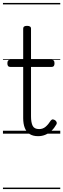

<svg xmlns="http://www.w3.org/2000/svg" viewBox="-20 -905 428 1300"><path d="M238 17Q204 17 181.5 3Q159 -11 148 -38.5Q137 -66 137 -106V-452H49Q39 -452 34.5 -458Q30 -464 30 -476Q30 -489 34.5 -494.5Q39 -500 49 -500H137V-711Q137 -721 143.5 -725.5Q150 -730 163 -730Q176 -730 183 -725.5Q190 -721 190 -711V-500H330Q340 -500 344.5 -494.5Q349 -489 349 -476Q349 -464 344.5 -458Q340 -452 330 -452H190V-117Q190 -76 201 -53.5Q212 -31 245 -31Q270 -31 288.5 -46.5Q307 -62 324 -89Q331 -97 338 -96.5Q345 -96 353 -91Q361 -85 363.5 -77.5Q366 -70 362 -63Q348 -38 329 -20Q310 -2 287 7.5Q264 17 238 17ZM0 365H388V375H0ZM0 -20H388V0H0ZM0 -505H388V-500H0ZM0 -885H388V-875H0Z"/></svg>

Font: Playwrite GB J Guides
Style: Regular
Weight: 400
Designer: Veronika Burian, José Scaglione
Foundry: TypeTogether
Version: Version 1.003